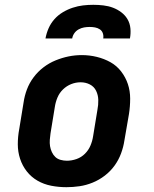

<svg xmlns="http://www.w3.org/2000/svg" viewBox="-20 -770 640 798"><path d="M256 8Q224 8 193 2Q162 -4 136 -19Q110 -34 91.5 -57.5Q73 -81 63.5 -110Q54 -139 54 -170.5Q54 -202 60 -234L78 -344Q82 -372 92 -398.5Q102 -425 119.5 -448.5Q137 -472 160.5 -490Q184 -508 211 -519Q238 -530 265 -535.5Q292 -541 320 -541Q352 -541 382.5 -533.5Q413 -526 439 -511.5Q465 -497 483.5 -473Q502 -449 511.5 -420.5Q521 -392 521 -360Q521 -328 516 -296L497 -186Q493 -159 483 -132Q473 -105 456 -81.5Q439 -58 415.5 -40Q392 -22 365 -11Q338 0 310.5 4Q283 8 256 8ZM258 -102Q278 -102 298 -109Q318 -116 333 -131Q348 -146 356 -165Q364 -184 367 -204L385 -314Q389 -334 388.5 -354.5Q388 -375 379.5 -392.5Q371 -410 353.5 -419Q336 -428 315 -428Q295 -428 276 -420.5Q257 -413 242 -398.5Q227 -384 219 -365Q211 -346 208 -326L190 -216Q188 -203 187 -189Q186 -175 188 -162.5Q190 -150 195.5 -138Q201 -126 210 -117.5Q219 -109 232 -105.5Q245 -102 258 -102ZM169 -610Q173 -632 182 -652.5Q191 -673 206 -690Q221 -707 241 -719Q261 -731 282.5 -738Q304 -745 325 -747.5Q346 -750 368 -750Q389 -750 410 -747.5Q431 -745 449.5 -738Q468 -731 484 -719Q500 -707 510 -690Q520 -673 522 -652Q524 -631 520 -610H409Q411 -621 407.5 -631.5Q404 -642 395 -648Q386 -654 375 -656Q364 -658 353 -658Q341 -658 329.5 -656Q318 -654 307 -648Q296 -642 289 -632Q282 -622 280 -610Z"/></svg>

Font: Iosevka Slab XBdEx
Style: Italic
Weight: 800
Width: 7
Italic angle: -9°
Monospace: yes
Designer: Belleve Invis
Foundry: Belleve Invis
Version: Version 11.1.1; ttfautohint (v1.8.3)